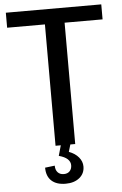

<svg xmlns="http://www.w3.org/2000/svg" viewBox="-60 -742 626 982"><g transform="rotate(-5 253.0 -251.0)"><path d="M498 -700V-623H254L303 -668V0H202V-668L250 -623H8V-700ZM237 198Q190 198 164.5 174.5Q139 151 139 107L189 101Q189 123 200.5 135.5Q212 148 232 148Q251 148 262 136.5Q273 125 273 106Q273 88 258.5 74.5Q244 61 214 53L229 0H278L267 37Q299 49 317 70.5Q335 92 335 118Q335 154 308 176Q281 198 237 198Z"/></g></svg>

Font: Pathway Extreme 28pt Medium
Style: Regular
Weight: 500
Designer: Eduardo Rodriguez Tunni
Foundry: Eduardo Rodriguez Tunni
Version: Version 1.001;gftools[0.9.26]